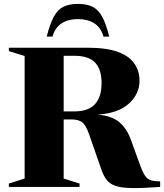

<svg xmlns="http://www.w3.org/2000/svg" viewBox="-20 -960 842 986"><path d="M25.5 -697.5V-715H428Q529 -715 587.5 -692.8Q646 -670.5 671.2 -632Q696.5 -593.5 696.5 -545.5Q696.5 -478 642.2 -428.2Q588 -378.5 482 -371.5Q555.5 -365 594.2 -331.2Q633 -297.5 653 -240L701.5 -106.5Q714 -72.5 726.2 -55.8Q738.5 -39 756.2 -33.8Q774 -28.5 802.5 -28.5V0Q713.5 6.5 658.8 5.8Q604 5 573.8 -5.2Q543.5 -15.5 527.5 -36.5Q511.5 -57.5 500 -91L437.5 -270.5Q420 -320.5 400 -333.5Q380 -346.5 350.5 -346.5H307V-43L388.5 -17.5V0H25.5V-17.5L106.5 -43V-672.5ZM364 -388Q501.5 -388 501.5 -533.5Q501.5 -604 468.2 -638.8Q435 -673.5 362.5 -673.5H307V-388ZM380.5 -862Q331 -862 297 -840.5Q263 -819 249.5 -772H220Q236 -836.5 255.8 -873.2Q275.5 -910 305.2 -925Q335 -940 380.5 -940Q426 -940 455.8 -925Q485.5 -910 505.2 -873.2Q525 -836.5 541 -772H511.5Q498 -819 464 -840.5Q430 -862 380.5 -862Z"/></svg>

Font: Newsreader 72pt
Style: Bold
Weight: 700
Designer: Hugues Gentile
Foundry: Production Type
Version: Version 1.003; ttfautohint (v1.8.3)